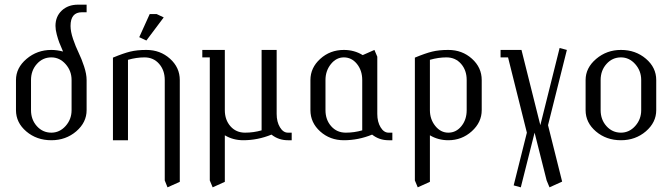

<svg xmlns="http://www.w3.org/2000/svg" viewBox="-20 -596 2857 816"><path d="M47.9 -127.9V-255.9Q47.9 -307.6 92.8 -345.7Q137.7 -383.8 198.2 -383.8Q221.7 -383.8 248 -377Q237.3 -401.4 231.9 -415.3Q226.6 -429.2 221.2 -449.5Q215.8 -469.7 215.8 -485.8Q215.8 -525.9 242.4 -551Q269 -576.2 312 -576.2H348.1V-543.9H328.1Q279.8 -543.9 279.8 -485.8Q279.8 -461.9 290.5 -430.2Q301.3 -398.4 314 -372.3Q326.7 -346.2 337.4 -313.7Q348.1 -281.2 348.1 -255.9V-127.9Q348.1 -75.7 304 -37.8Q259.8 0 198.2 0Q135.7 0 91.8 -37.4Q47.9 -74.7 47.9 -127.9ZM111.8 -127.9Q111.8 -87.4 136.7 -59.8Q161.6 -32.2 198.2 -32.2Q233.4 -32.2 258.8 -60.5Q284.2 -88.9 284.2 -127.9V-255.9Q284.2 -294.9 258.8 -323.5Q233.4 -352.1 198.2 -352.1Q161.6 -352.1 136.7 -324.2Q111.8 -296.4 111.8 -255.9Z M460 0V-351.1Q504.4 -369.6 533.4 -376.7Q562.5 -383.8 602.1 -383.8Q661.1 -383.8 702.6 -346.4Q744.1 -309.1 744.1 -255.9V176.8L691.9 200.2L680.2 170.9V-255.9Q680.2 -297.4 656.2 -324.7Q632.3 -352.1 594.2 -352.1Q560.1 -352.1 523.9 -341.8V0ZM571.8 -438 616.2 -536.1H646L675.8 -522L602.1 -423.8Z M839.8 -352.1V-383.8H935.5V-127.9Q935.5 -86.4 959.5 -59.3Q983.4 -32.2 1021.5 -32.2Q1057.6 -32.2 1091.8 -42V-383.8H1155.8V-111.8Q1155.8 -78.1 1169.7 -55.2Q1183.6 -32.2 1203.6 -32.2H1219.7V0H1203.6Q1164.1 0 1133.8 -23.9Q1075.2 0 1013.7 0Q970.7 0 935.5 -21V176.8L883.8 200.2L871.6 170.9V-352.1Z M1299.3 -127.9V-255.9Q1299.3 -308.1 1341.1 -345.9Q1382.8 -383.8 1441.4 -383.8Q1485.8 -383.8 1521.5 -361.8L1571.3 -383.8L1583.5 -355V-111.8Q1583.5 -78.1 1597.4 -55.2Q1611.3 -32.2 1631.3 -32.2H1647.5V0H1631.3Q1591.8 0 1561.5 -23.9Q1502.9 0 1441.4 0Q1382.3 0 1340.8 -37.4Q1299.3 -74.7 1299.3 -127.9ZM1363.3 -127.9Q1363.3 -86.9 1387.5 -59.6Q1411.6 -32.2 1449.7 -32.2Q1485.4 -32.2 1519.5 -42V-255.9Q1519.5 -296.4 1497.1 -324.2Q1474.6 -352.1 1441.4 -352.1Q1409.2 -352.1 1386.2 -323.5Q1363.3 -294.9 1363.3 -255.9Z M1743.2 170.9V-351.1Q1787.6 -369.6 1816.7 -376.7Q1845.7 -383.8 1885.3 -383.8Q1944.3 -383.8 1985.8 -346.4Q2027.3 -309.1 2027.3 -255.9V-127.9Q2027.3 -76.2 1985.1 -38.1Q1942.9 0 1885.3 0Q1842.3 0 1807.1 -21V176.8L1755.4 200.2ZM1807.1 -127.9Q1807.1 -88.9 1830.1 -60.5Q1853 -32.2 1885.3 -32.2Q1918.5 -32.2 1940.9 -59.8Q1963.4 -87.4 1963.4 -127.9V-255.9Q1963.4 -297.4 1939.5 -324.7Q1915.5 -352.1 1877.4 -352.1Q1843.3 -352.1 1807.1 -341.8Z M2107.4 -352.1V-383.8H2196.3L2276.4 -64L2358.4 -392.1L2389.2 -383.8L2309.1 -64L2369.1 175.8L2315.4 200.2L2303.2 170.9L2252 -32.2L2193.4 200.2L2163.1 191.9L2219.2 -32.2L2139.2 -352.1Z M2468.8 -127.9V-255.9Q2468.8 -307.6 2513.7 -345.7Q2558.6 -383.8 2619.1 -383.8Q2681.2 -383.8 2725.1 -346.4Q2769 -309.1 2769 -255.9V-127.9Q2769 -75.7 2724.9 -37.8Q2680.7 0 2619.1 0Q2556.6 0 2512.7 -37.4Q2468.8 -74.7 2468.8 -127.9ZM2532.7 -127.9Q2532.7 -87.4 2557.6 -59.8Q2582.5 -32.2 2619.1 -32.2Q2654.3 -32.2 2679.7 -60.5Q2705.1 -88.9 2705.1 -127.9V-255.9Q2705.1 -294.9 2679.7 -323.5Q2654.3 -352.1 2619.1 -352.1Q2582.5 -352.1 2557.6 -324.2Q2532.7 -296.4 2532.7 -255.9Z"/></svg>

Font: Gawaa
Style: Regular
Weight: 400
Designer: T. Christopher White
Version: Version 1.0